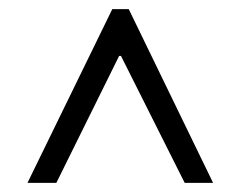

<svg xmlns="http://www.w3.org/2000/svg" viewBox="-20 -731 525 419"><path d="M103 -332H40L225 -711H261L445 -332H383L244 -609H240Z"/></svg>

Font: Libre Caslon Text
Style: Bold
Weight: 700
Designer: Pablo Impallari, Rodrigo Fuenzalida
Foundry: Pablo Impallari, Rodrigo Fuenzalida
Version: Version 1.002